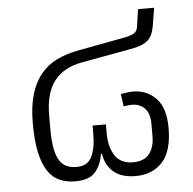

<svg xmlns="http://www.w3.org/2000/svg" viewBox="-47 -631 691 689"><g transform="rotate(-5 299.0 -286.0)"><path d="M197 12Q167 12 142 1.5Q117 -9 99.5 -34.5Q82 -60 72.5 -102.5Q63 -145 63 -209Q63 -270 76 -313Q89 -356 113 -385Q137 -414 170 -430Q203 -446 243 -454L424 -488Q444 -493 454 -499.5Q464 -506 466 -523L475 -584H533L522 -517Q519 -501 514 -489.5Q509 -478 499.5 -469Q490 -460 473.5 -453.5Q457 -447 432 -443L257 -411Q191 -399 157.5 -355.5Q124 -312 124 -232V-182Q124 -140 129.5 -112Q135 -84 145.5 -68Q156 -52 171.5 -45.5Q187 -39 206 -39Q246 -39 261 -70Q276 -101 276 -151V-182H324V-151Q324 -101 344.5 -69.5Q365 -38 410 -38Q449 -38 468 -61.5Q487 -85 487 -128V-170Q487 -208 469 -226Q451 -244 424 -244Q418 -244 411 -243.5Q404 -243 393 -241L387 -286Q399 -288 410 -289.5Q421 -291 431 -291Q480 -291 513.5 -257Q547 -223 547 -150Q547 -66 511 -27Q475 12 415 12Q363 12 334.5 -13Q306 -38 301 -78H297Q291 -38 269 -13Q247 12 197 12Z"/></g></svg>

Font: IBM Plex Sans Thai Light
Style: Regular
Weight: 300
Designer: Mike Abbink, Paul van der Laan, Pieter van Rosmalen, Ben Mitchell, Mark Frömberg
Foundry: Bold Monday
Version: Version 1.2